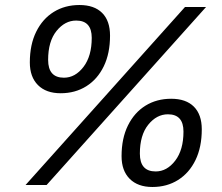

<svg xmlns="http://www.w3.org/2000/svg" viewBox="-20 -738 886 766"><path d="M222 -366Q164 -366 131.5 -398.5Q99 -431 99 -489Q99 -560 124.5 -611.5Q150 -663 194.5 -690.5Q239 -718 297 -718Q356 -718 387.5 -686.5Q419 -655 419 -596Q419 -525 394 -473.5Q369 -422 324.5 -394Q280 -366 222 -366ZM82 0 718 -710H802L166 0ZM235 -428Q280 -428 313 -471Q346 -514 346 -587Q346 -656 284 -656Q239 -656 205.5 -614.5Q172 -573 172 -499Q172 -428 235 -428ZM588 8Q530 8 497.5 -24.5Q465 -57 465 -115Q465 -186 490.5 -237.5Q516 -289 560.5 -316.5Q605 -344 663 -344Q722 -344 753.5 -312.5Q785 -281 785 -222Q785 -151 760 -99.5Q735 -48 690.5 -20Q646 8 588 8ZM601 -54Q646 -54 679 -97Q712 -140 712 -213Q712 -282 650 -282Q605 -282 571.5 -240.5Q538 -199 538 -125Q538 -54 601 -54Z"/></svg>

Font: Geist Regular
Style: Italic
Weight: 400
Italic angle: -12°
Designer: Basement.studio, Andrés Briganti, Mateo Zaragoza
Foundry: Basement.studio, Vercel, Andrés Briganti, Guido Ferreyra, Mateo Zaragoza
Version: Version 1.500; ttfautohint (v1.8.4.7-5d5b)